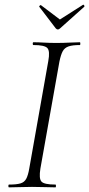

<svg xmlns="http://www.w3.org/2000/svg" viewBox="-20 -807 384 827"><path d="M19 0Q16 0 16 -6Q16 -12 19 -12Q51 -12 68 -17Q85 -22 93 -37Q101 -52 106 -81L188 -544Q196 -587 184 -600Q172 -613 124 -613Q121 -613 121 -619Q121 -625 124 -625Q144 -625 169 -623.5Q194 -622 222 -622Q254 -622 279.5 -623.5Q305 -625 324 -625Q326 -625 326 -619Q326 -613 324 -613Q292 -613 275 -607Q258 -601 250 -586Q242 -571 236 -542L154 -81Q147 -38 158.5 -25Q170 -12 219 -12Q221 -12 221 -6Q221 0 219 0Q199 0 174 -1Q149 -2 118 -2Q90 -2 64.5 -1Q39 0 19 0ZM220 -685 149 -778Q148 -780 151.5 -783Q155 -786 156 -785L238 -723L337 -786Q340 -788 342.5 -784Q345 -780 343 -778L239 -685Q229 -675 220 -685Z"/></svg>

Font: Cormorant Infant Light
Style: Italic
Weight: 300
Italic angle: -10°
Designer: Christian Thalmann (Catharsis Fonts)
Foundry: Catharsis Fonts
Version: Version 4.001